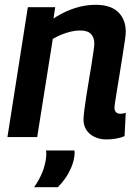

<svg xmlns="http://www.w3.org/2000/svg" viewBox="-20 -571 577 800"><path d="M96 -541H210L203 -494Q232 -513 261 -525.5Q290 -538 319.5 -544.5Q349 -551 379 -551Q441 -551 472.5 -520.5Q504 -490 504 -438Q504 -428 500.5 -403Q497 -378 491.5 -344.5Q486 -311 480.5 -275.5Q475 -240 469.5 -207.5Q464 -175 460.5 -152Q457 -129 457 -122Q457 -110 463.5 -103.5Q470 -97 481 -97Q487 -97 493 -98Q499 -99 504 -101L499 -4Q484 3 463.5 6.5Q443 10 424 10Q396 10 374 -0.5Q352 -11 340 -29.5Q328 -48 328 -73Q328 -85 331 -109.5Q334 -134 339 -166.5Q344 -199 350 -234Q356 -269 361 -301Q366 -333 369.5 -356.5Q373 -380 373 -390Q373 -415 359 -429.5Q345 -444 314 -444Q295 -444 276 -439.5Q257 -435 238 -427.5Q219 -420 200 -409L135 0H11ZM172 56H290Q291 62 291 67Q291 72 290 78Q287 103 277 126.5Q267 150 253 170.5Q239 191 221 209H122Q144 178 156.5 146.5Q169 115 172 85Q173 77 173 69.5Q173 62 172 56Z"/></svg>

Font: Georama ExtraCondensed Thin SemiBold
Style: Italic
Weight: 600
Italic angle: -9°
Version: Version 1.001